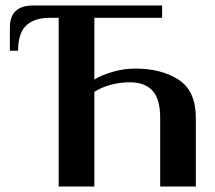

<svg xmlns="http://www.w3.org/2000/svg" viewBox="-20 -680 784 700"><path d="M694 -250V0H564V-250Q564 -320 535.5 -350Q507 -380 454 -380Q417 -380 382.5 -370.5Q348 -361 324 -345V0H194V-615H161Q105 -615 75.5 -587Q46 -559 46 -495H16V-580Q16 -660 101 -660H571V-615H324V-390Q350 -406 390.5 -418Q431 -430 474 -430Q568 -430 631 -389.5Q694 -349 694 -250Z"/></svg>

Font: Philosopher
Style: Bold
Weight: 700
Designer: Jovanny Lemonad
Foundry: Jovanny Lemonad
Version: Version 2.000